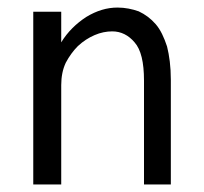

<svg xmlns="http://www.w3.org/2000/svg" viewBox="-20 -488 540 508"><path d="M68 0H142V-263C142 -285 146 -305 154 -322C163 -339 174 -354 186 -366C200 -379 214 -388 230 -395C246 -402 262 -405 277 -405C300 -405 320 -395 336 -376C353 -357 361 -323 361 -275V0H432V-277C432 -312 428 -341 422 -365C414 -389 405 -409 392 -424C379 -439 364 -450 347 -458C330 -464 311 -468 291 -468C263 -468 236 -460 208 -443C182 -426 159 -404 142 -376V-457H68Z"/></svg>

Font: Inconsolatazi4
Style: Regular
Weight: 400
Designer: Raph Levien, Kirill Tkachev
Foundry: Cyreal
Version: Version 1.013